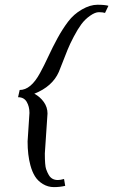

<svg xmlns="http://www.w3.org/2000/svg" viewBox="-20 -724 475 805"><path d="M179.2 -248 168 -80.6Q168 -30.3 173.3 -15.1Q178.7 0 184.6 9.8Q196.8 30.8 222.7 30.8Q233.4 30.8 248.5 26.4L253.4 55.2Q231 60.5 206.1 60.5Q181.2 60.5 159.9 47.6Q138.7 34.7 126.7 15.4Q114.7 -3.9 107.4 -31.2Q95.7 -74.2 95.7 -130.9L103.5 -250.5Q103.5 -277.3 92 -296.9Q80.6 -316.4 55.7 -316.4L62.5 -346.7Q109.4 -346.7 147.9 -418Q165 -449.2 182.6 -487.3Q200.2 -525.4 220.9 -563.5Q241.7 -601.6 265.4 -633.1Q289.1 -664.6 323.5 -684.3Q357.9 -704.1 388.7 -704.1Q419.4 -704.1 434.6 -699.7L420.4 -669.9Q410.2 -672.9 394.5 -672.9Q378.9 -672.9 357.7 -658Q336.4 -643.1 321 -622.3Q305.7 -601.6 289.3 -570.3Q272.9 -539.1 263.4 -515.6Q253.9 -492.2 242.2 -461.9Q230.5 -431.6 226.6 -422.4Q199.7 -361.3 124 -331.1Q148.4 -317.9 163.8 -296.1Q179.2 -274.4 179.2 -248Z"/></svg>

Font: Niconne
Style: Regular
Weight: 400
Designer: Vernon Adams
Foundry: Vernon Adams
Version: Version 1.002